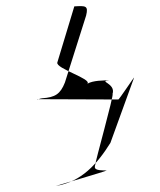

<svg xmlns="http://www.w3.org/2000/svg" viewBox="-20 -608 529 633"><path d="M102 -281C103 -278 113 -284 119 -284C162 -287 179 -298 194 -336L264 -557C272 -590 262 -589 225 -587L169 -402C163 -382 284 -348 268 -332C287 -343 321 -343 341 -343C301 -340 363 -334 351 -298C357 -298 291 -65 295 -68C288 -50 295 -46 332 -46C328 -43 164 5 164 5C248 -8 301 -68 344 -137L422 -352C423 -356 371 -277 370 -280Z"/></svg>

Font: Zinc
Style: Obl
Weight: 400
Version: Version 1